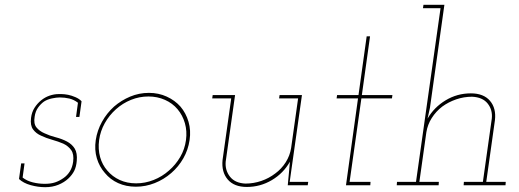

<svg xmlns="http://www.w3.org/2000/svg" viewBox="-20 -770 2156 798"><path d="M59 -26Q77 -9 107.5 -0.5Q138 8 168 8Q198 8 222.5 -2Q247 -12 264 -28Q280 -43 288.5 -60Q297 -77 299 -101Q302 -134 290.5 -152.5Q279 -171 258 -182Q237 -193 211.5 -199.5Q186 -206 165 -216Q144 -225 131.5 -240.5Q119 -256 124 -285Q127 -307 138 -322.5Q149 -338 163 -348Q177 -357 196 -361Q215 -365 228 -365Q249 -365 268 -360.5Q287 -356 304 -343L296 -284H310L319 -349Q310 -359 294 -366Q278 -373 263 -376Q247 -379 235.5 -379Q224 -379 224 -379Q205 -379 186 -372.5Q167 -366 151 -353Q135 -340 123.5 -322Q112 -304 109 -280Q105 -249 117.5 -232Q130 -215 151 -206Q172 -196 197 -189Q222 -182 243 -173Q264 -163 276 -146Q288 -129 284 -98Q281 -75 270.5 -58Q260 -41 244 -30Q227 -18 209 -12Q191 -6 166 -6Q141 -6 116.5 -12Q92 -18 74 -32L82 -91H68Z M378 -188Q372 -147 382.5 -112Q393 -77 416 -51Q438 -24 471 -9Q504 6 545 6Q585 6 623 -9Q661 -24 692 -51Q722 -77 742 -112Q762 -147 768 -188Q774 -228 763.5 -264Q753 -300 730 -327Q707 -353 673 -368.5Q639 -384 599 -384Q558 -384 521 -368.5Q484 -353 454 -327Q424 -300 404 -264Q384 -228 378 -188ZM392 -188Q397 -225 415.5 -258Q434 -291 462 -316Q490 -341 524.5 -355Q559 -369 597 -369Q634 -369 665.5 -355Q697 -341 718 -316Q739 -291 748.5 -258Q758 -225 753 -188Q748 -150 729 -117.5Q710 -85 682 -61Q654 -36 618.5 -22Q583 -8 546 -8Q508 -8 477.5 -22Q447 -36 426 -61Q405 -85 396 -117.5Q387 -150 392 -188Z M1176 0H1259L1261 -14H1184L1235 -375H1142L1140 -361H1219L1190 -155Q1185 -123 1167.5 -95.5Q1150 -68 1124 -49Q1098 -29 1066 -18Q1034 -7 1000 -7Q957 -9 936 -35.5Q915 -62 918 -98L957 -375H864L862 -361H941L905 -105Q900 -55 926.5 -24Q953 7 1006 7Q1062 7 1110 -21.5Q1158 -50 1185 -98L1181 -53Z M1504 -619 1470 -375H1381L1379 -361H1468L1418 0H1519L1520 -14H1433L1482 -361H1609L1611 -375H1484L1518 -619Z M1908 -14 1907 0H2081L2082 -14H2001L2037 -270Q2043 -320 2016.5 -351Q1990 -382 1937 -382Q1880 -382 1832 -353Q1784 -324 1757 -277L1767 -322L1827 -750H1740L1738 -736H1811L1709 -14H1630L1629 0H1803L1804 -14H1723L1752 -220Q1757 -252 1774.5 -279.5Q1792 -307 1818 -327Q1844 -346 1876 -357Q1908 -368 1942 -368Q1986 -366 2007 -339.5Q2028 -313 2024 -277L1987 -14Z"/></svg>

Font: Josefin Slab Thin Thin
Style: Italic
Weight: 250
Italic angle: -12°
Version: Version 2.000